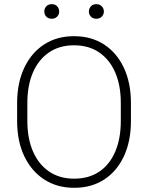

<svg xmlns="http://www.w3.org/2000/svg" viewBox="-20 -895 713 925"><path d="M610.8 -312.5Q610.8 -214.8 577.1 -142.6Q543.5 -70.3 482.2 -30.3Q420.9 9.8 337.4 9.8Q254.9 9.8 193.1 -30.3Q131.3 -70.3 96.9 -142.6Q62.5 -214.8 62.5 -312.5V-398.4Q62.5 -495.6 96.7 -568.1Q130.9 -640.6 192.4 -680.7Q253.9 -720.7 336.4 -720.7Q419.9 -720.7 481.4 -680.7Q543 -640.6 576.9 -568.1Q610.8 -495.6 610.8 -398.4ZM562 -399.4Q562 -483.4 535.2 -545.7Q508.3 -607.9 458 -642.3Q407.7 -676.8 336.4 -676.8Q266.1 -676.8 215.8 -642.3Q165.5 -607.9 138.7 -545.7Q111.8 -483.4 111.8 -399.4V-312.5Q111.8 -228 138.9 -165.5Q166 -103 216.6 -68.6Q267.1 -34.2 337.4 -34.2Q408.7 -34.2 459 -68.6Q509.3 -103 535.6 -165.5Q562 -228 562 -312.5ZM443.8 -804.7Q427.7 -804.7 418 -814.9Q408.2 -825.2 408.2 -839.4Q408.2 -854 418 -864.5Q427.7 -875 443.8 -875Q460.4 -875 470.5 -864.5Q480.5 -854 480.5 -839.4Q480.5 -825.2 470.5 -814.9Q460.4 -804.7 443.8 -804.7ZM229 -804.7Q212.9 -804.7 203.1 -814.9Q193.4 -825.2 193.4 -839.4Q193.4 -854 203.1 -864.5Q212.9 -875 229 -875Q245.6 -875 255.4 -864.5Q265.1 -854 265.1 -839.4Q265.1 -825.2 255.4 -814.9Q245.6 -804.7 229 -804.7Z"/></svg>

Font: Heebo ExtraLight
Style: Regular
Weight: 250
Designer: Oded Ezer
Foundry: Ezer Type House
Version: Version 3.100